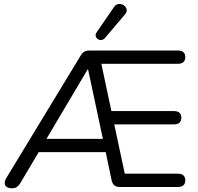

<svg xmlns="http://www.w3.org/2000/svg" viewBox="-20 -966 1021 992"><path d="M41.8 6.9Q23.9 6.9 14.2 -0.6Q4.4 -8.1 4.4 -20.2Q4.4 -32.4 12.2 -45.5L397.5 -680.1Q405.3 -693.2 416 -699.1Q426.8 -705 441.9 -705H900.2Q918.3 -705 927.8 -696.2Q937.3 -687.5 937.3 -671.4Q937.3 -654.4 927.8 -645.4Q918.3 -636.4 900.2 -636.4H479.7L497.5 -665.1L560.3 -369.8L531.1 -392H879.8Q897.8 -392 907.3 -383.3Q916.9 -374.5 916.9 -358Q916.9 -341 907.3 -332.2Q897.8 -323.4 879.8 -323.4H545.7L565.7 -345.2L630.5 -41.1L597.7 -68.6H900.2Q918.3 -68.6 927.8 -59.8Q937.3 -51.1 937.3 -34.6Q937.3 -17.5 927.8 -8.8Q918.3 0 900.2 0H597.6Q565 0 557.1 -32.7L521 -204.2L551.3 -180H160.5L193.1 -202.3L85.1 -20.3Q77.3 -7.2 67.3 -0.1Q57.3 6.9 41.8 6.9ZM433 -607.6 208.3 -228.7 199.3 -248.6H530.5L516 -227.3L435 -607.6ZM522 -769.4Q513.7 -760.1 503.5 -759.4Q493.2 -758.6 485.2 -764.2Q477.1 -769.8 474.7 -779Q472.2 -788.3 479.1 -798.6L568.3 -928.5Q576.6 -941.2 587.9 -944.2Q599.1 -947.2 609.9 -943.5Q620.6 -939.9 627.5 -931.8Q634.3 -923.8 634.8 -913.2Q635.3 -902.7 626 -891.9Z"/></svg>

Font: Nunito ExtraLight
Style: Regular
Weight: 200
Designer: Vernon Adams
Foundry: Vernon Adams
Version: Version 3.602